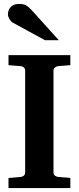

<svg xmlns="http://www.w3.org/2000/svg" viewBox="-20 -949 399 969"><path d="M22.9 0V-50.8L85 -56.2Q94.2 -57.1 100.6 -62.7Q106.9 -68.4 106.9 -78.1V-592.8Q106.9 -602.5 100.6 -608.4Q94.2 -614.3 85 -615.2L22.9 -620.1V-670.9H335V-620.1L272.9 -615.2Q264.6 -614.3 257.3 -608.4Q250 -602.5 250 -592.8V-78.1Q250 -68.4 257.3 -62.7Q264.6 -57.1 272.9 -56.2L335 -50.8V0ZM207 -746.1 44.9 -834.5Q39.6 -837.4 35.2 -842.5Q30.8 -847.7 27.3 -853.5Q23.9 -859.4 22 -865.5Q20 -871.6 20 -876.5Q20 -885.3 22.9 -894.8Q25.9 -904.3 32.5 -911.9Q39.1 -919.4 50 -924.3Q61 -929.2 77.1 -929.2Q87.4 -929.2 95.2 -927.7Q103 -926.3 110.1 -922.6Q117.2 -918.9 124.3 -912.8Q131.3 -906.7 140.1 -897.5L276.9 -746.1Z"/></svg>

Font: Charis SIL Am
Style: Bold
Weight: 700
Foundry: SIL International
Version: Version 5.000